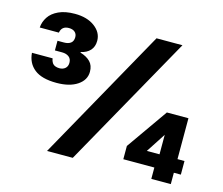

<svg xmlns="http://www.w3.org/2000/svg" viewBox="-101 -846 1138 980"><g transform="rotate(15 468.0 -356.5)"><path d="M179 -348Q101 -348 62 -379Q23 -410 19 -464H128Q130 -450 136 -441Q142 -432 152 -428Q162 -424 174 -424Q193 -424 205 -434.5Q217 -445 217 -464Q217 -485 203 -495.5Q189 -506 167 -506H129V-557H163Q186 -557 199 -567Q212 -577 212 -598Q212 -615 200.5 -625Q189 -635 169 -635Q150 -635 139 -626Q128 -617 125 -599H24Q26 -629 43 -655Q60 -681 94.5 -697Q129 -713 180 -713Q245 -713 285 -683Q325 -653 325 -609Q325 -578 307.5 -558.5Q290 -539 258 -532V-529Q292 -519 311 -499.5Q330 -480 330 -447Q330 -403 289 -375.5Q248 -348 179 -348ZM223 0 614 -700H751L359 0ZM774 0V-60H610V-130L763 -348H877V-132H914V-60H877V0ZM715 -132H782V-235Z"/></g></svg>

Font: DM Sans 24pt ExtraBold
Style: Regular
Weight: 800
Designer: Colophon Foundry, Jonny Pinhorn
Foundry: Colophon Foundry
Version: Version 4.004;gftools[0.9.30]